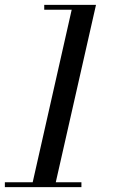

<svg xmlns="http://www.w3.org/2000/svg" viewBox="-60 -770 515 790"><path d="M-40 -20H74.5L235 -730H122V-750H335L169.5 -20H275V0H-40Z"/></svg>

Font: Bodoni* 11
Style: Italic
Weight: 400
Italic angle: -13°
Version: Version 1.002